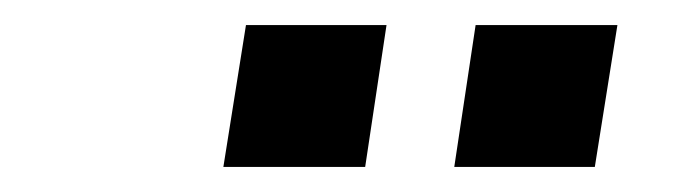

<svg xmlns="http://www.w3.org/2000/svg" viewBox="-20 -735 540 153"><path d="M342 -602 359 -715H472L454 -602ZM158 -602 176 -715H288L271 -602Z"/></svg>

Font: Nunito Sans 10pt SemiCondensed
Style: Bold Italic
Weight: 700
Width: 4
Italic angle: -9°
Designer: Vernon Adams
Foundry: Vernon Adams
Version: Version 3.101;gftools[0.9.27]